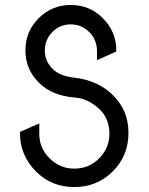

<svg xmlns="http://www.w3.org/2000/svg" viewBox="-20 -758 602 778"><path d="M280.3 -443.4Q375.5 -432.6 436 -374Q500.5 -311.5 500.5 -220.7V-219.2Q500.5 -126.5 437 -63.5Q373 0 281.2 0Q188.5 0 125.5 -63.5Q61 -128.9 61 -217.3V-223.6L139.2 -257.8V-215.8Q139.2 -157.2 181.2 -116.2Q223.1 -74.7 281.2 -74.7Q340.3 -74.7 381.8 -116.2Q423.3 -158.2 423.3 -216.3Q423.3 -277.3 383.3 -315.4Q337.4 -358.9 283.2 -362.8Q190.4 -370.1 137.7 -422.9Q83 -477.1 83 -553.7Q83 -630.9 136.7 -684.1Q190.4 -737.8 266.6 -737.8Q343.8 -737.8 397 -684.1Q451.2 -629.4 451.2 -554.2V-549.3L373 -514.2V-552.7Q372.1 -598.1 341.8 -627.9Q310.1 -659.2 266.6 -659.2Q223.1 -659.2 192.9 -628.9Q161.6 -597.2 161.6 -553.7Q161.6 -510.3 192.9 -479Q222.2 -449.7 280.3 -443.4Z"/></svg>

Font: NovaMono
Style: Regular
Weight: 400
Monospace: yes
Version: Version 1.2